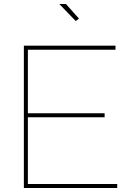

<svg xmlns="http://www.w3.org/2000/svg" viewBox="-20 -938 657 958"><path d="M275.9 -918H309.1L374 -845.2L357.9 -833ZM564.9 -20V0H99.1V-710H556.2V-689.9H119.1V-373H502V-353H119.1V-20Z"/></svg>

Font: Rawline Thin
Style: Regular
Weight: 250
Designer: Matt McInerney, Pablo Impallari, Rodrigo Fuenzalida
Foundry: Matt McInerney, Pablo Impallari, Rodrigo Fuenzalida
Version: Version 4.020;PS 004.020;hotconv 1.0.88;makeotf.lib2.5.64775